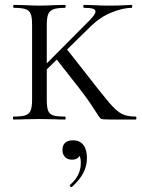

<svg xmlns="http://www.w3.org/2000/svg" viewBox="-20 -488 580 784"><path d="M35 -12Q68 -12 83.5 -17Q99 -22 105 -36.5Q111 -51 111 -81V-387Q111 -417 105.5 -431Q100 -445 84.5 -450.5Q69 -456 36 -456Q34 -456 34 -462Q34 -468 36 -468L81 -467Q119 -465 140 -465Q165 -465 203 -467L246 -468Q248 -468 248 -462Q248 -456 246 -456Q214 -456 198 -450Q182 -444 176.5 -429.5Q171 -415 171 -385V-81Q171 -50 176.5 -36Q182 -22 197 -17Q212 -12 246 -12Q248 -12 248 -6Q248 0 246 0Q218 0 202 -1L140 -2L81 -1Q64 0 35 0Q33 0 33 -6Q33 -12 35 -12ZM290 -145 206 -252 250 -291 323 -198Q398 -101 427 -67.5Q456 -34 477.5 -23Q499 -12 534 -12Q537 -12 537 -6Q537 0 534 0H429Q397 0 392 -3Q387 -6 361.5 -46.5Q336 -87 290 -145ZM370 -441Q370 -449 359 -452.5Q348 -456 323 -456Q320 -456 320 -462Q320 -468 323 -468L360 -467Q392 -465 426 -465Q465 -465 495 -467Q504 -468 517 -468Q520 -468 520 -462Q520 -456 517 -456Q483 -456 436.5 -437.5Q390 -419 351 -381L153 -187H129L330 -389Q370 -427 370 -441ZM271 276Q268 276 266 272.5Q264 269 266 267Q310 229 310 178Q310 158 305 149Q300 140 289 135L307 129Q309 146 300 155Q291 164 274 164Q256 164 245.5 153Q235 142 235 125Q235 85 279 85Q306 85 320.5 104Q335 123 335 158Q335 191 319.5 219.5Q304 248 274 275Q273 276 271 276Z"/></svg>

Font: Cormorant Unicase
Style: Regular
Weight: 400
Designer: Christian Thalmann (Catharsis Fonts)
Foundry: Catharsis Fonts
Version: Version 4.000